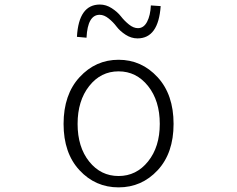

<svg xmlns="http://www.w3.org/2000/svg" viewBox="-20 -809 1040 842"><path d="M258.8 -265.6Q258.8 -394.5 329.1 -470.7Q399.4 -546.9 500 -546.9Q600.6 -546.9 670.9 -470.7Q741.2 -394.5 741.2 -265.6Q741.2 -137.7 671.4 -62.5Q601.6 12.7 500 12.7Q398.4 12.7 328.6 -62.5Q258.8 -137.7 258.8 -265.6ZM680.7 -265.6Q680.7 -367.2 629.4 -431.6Q578.1 -496.1 500 -496.1Q421.9 -496.1 371.1 -431.6Q320.3 -367.2 320.3 -265.6Q320.3 -164.1 371.1 -100.6Q421.9 -37.1 500 -37.1Q578.1 -37.1 629.4 -101.1Q680.7 -165 680.7 -265.6ZM583 -640.6Q555.7 -640.6 530.8 -656.7Q505.9 -672.9 491.2 -692.4Q476.6 -711.9 456.5 -728Q436.5 -744.1 417 -744.1Q364.3 -744.1 359.4 -643.6L317.4 -647.5Q325.2 -789.1 418 -789.1Q445.3 -789.1 470.2 -772.9Q495.1 -756.8 510.3 -737.3Q525.4 -717.8 545.4 -701.7Q565.4 -685.5 585 -685.5Q610.4 -685.5 625 -713.4Q639.6 -741.2 641.6 -785.2L684.6 -782.2Q674.8 -640.6 583 -640.6Z"/></svg>

Font: Gen Shin Gothic Monospace Light
Style: Regular
Weight: 300
Designer: [Source Han Sans]
Ryoko NISHIZUKA  (kana & ideographs); Paul D. Hunt (Latin, Greek & Cyrillic); Wenlong ZHANG  (bopomofo
Version: Version 1.002.20150607